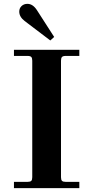

<svg xmlns="http://www.w3.org/2000/svg" viewBox="-20 -968 480 988"><path d="M51.8 0V-32.2H122.1Q135.7 -32.2 140.9 -37.4Q146 -42.5 146 -56.2V-655.8Q146 -669.4 140.9 -674.8Q135.7 -680.2 122.1 -680.2H51.8V-711.9H388.2V-680.2H317.9Q304.2 -680.2 299.1 -674.8Q293.9 -669.4 293.9 -655.8V-56.2Q293.9 -42.5 299.1 -37.4Q304.2 -32.2 317.9 -32.2H388.2V0ZM79.1 -908.2Q79.1 -925.8 91.1 -937Q103 -948.2 121.1 -948.2Q148.9 -948.2 169.9 -916L258.8 -777.8L238.8 -759.8L106.9 -859.9Q79.1 -881.3 79.1 -908.2Z"/></svg>

Font: Flanker Steampunk
Style: Bold
Weight: 700
Designer: Alexey Kryukov, Leonardo Di Lena
Foundry: Alexey Kryukov, Leonardo Di Lena
Version: 1.210